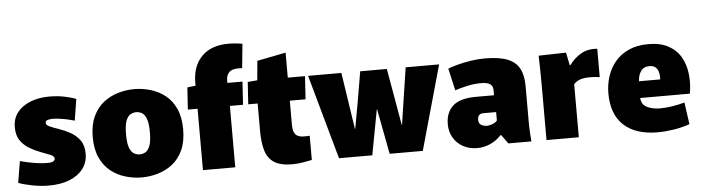

<svg xmlns="http://www.w3.org/2000/svg" viewBox="-47 -963 4306 1178"><g transform="rotate(-5 2105.5 -373.5)"><path d="M213 12Q164 12 111.5 2Q59 -8 26 -21L48 -153Q66 -148 94 -142Q122 -136 154 -131.5Q186 -127 215 -127Q242 -127 252 -133.5Q262 -140 262 -150Q262 -165 237.5 -175Q213 -185 180 -197Q148 -209 114.5 -228Q81 -247 58 -279Q35 -311 35 -362Q35 -417 65 -454.5Q95 -492 146.5 -512Q198 -532 262 -532Q309 -532 352.5 -523.5Q396 -515 426 -503L405 -371Q389 -376 365 -381.5Q341 -387 315.5 -390.5Q290 -394 269 -394Q252 -394 239 -389.5Q226 -385 226 -372Q226 -359 249 -349Q272 -339 304 -328Q337 -317 372 -298Q407 -279 430.5 -247Q454 -215 454 -163Q454 -110 424 -70.5Q394 -31 340 -9.5Q286 12 213 12Z M785 12Q735 12 685.5 -2.5Q636 -17 595.5 -48.5Q555 -80 530.5 -132.5Q506 -185 506 -260Q506 -335 530.5 -387.5Q555 -440 595.5 -471.5Q636 -503 685.5 -517.5Q735 -532 785 -532Q835 -532 884.5 -517.5Q934 -503 974.5 -471.5Q1015 -440 1039 -387.5Q1063 -335 1063 -260Q1063 -185 1039 -132.5Q1015 -80 974.5 -48.5Q934 -17 884.5 -2.5Q835 12 785 12ZM785 -130Q802 -130 819 -139Q836 -148 847 -176Q858 -204 858 -260Q858 -316 847 -344Q836 -372 819 -381Q802 -390 785 -390Q768 -390 750.5 -381Q733 -372 722 -344Q711 -316 711 -260Q711 -204 722 -176Q733 -148 750.5 -139Q768 -130 785 -130Z M1162 -378H1102L1111 -514L1162 -520V-539Q1162 -641 1220.5 -700Q1279 -759 1384 -759Q1428 -759 1471 -751L1456 -602Q1450 -603 1445 -603Q1440 -603 1432 -603Q1392 -603 1375 -584.5Q1358 -566 1358 -536V-520H1451L1442 -378H1361V0H1162Z M1711 12Q1639 12 1600 -13.5Q1561 -39 1546.5 -88.5Q1532 -138 1532 -211V-378H1474L1483 -515L1542 -520L1553 -639L1730 -674V-520H1836L1827 -378H1730V-228Q1730 -188 1745.5 -170Q1761 -152 1797 -152Q1807 -152 1815.5 -152Q1824 -152 1833 -153V-4Q1817 0 1780.5 6Q1744 12 1711 12Z M1855 -520H2060L2113 -171H2115L2144 -332L2176 -520H2340L2373 -332L2401 -171H2403L2456 -520H2662L2516 0H2312L2259 -278H2257L2205 0H2000Z M2851 12Q2802 12 2764 -9Q2726 -30 2704.5 -66.5Q2683 -103 2683 -149Q2683 -222 2727.5 -262Q2772 -302 2869 -302H2981V-336Q2981 -358 2964.5 -370.5Q2948 -383 2908 -383Q2864 -383 2820.5 -373Q2777 -363 2747 -353L2716 -489Q2740 -499 2776.5 -508.5Q2813 -518 2856.5 -525Q2900 -532 2944 -532Q3033 -532 3084 -511.5Q3135 -491 3157 -449Q3179 -407 3179 -342V-119Q3179 -87 3181 -54.5Q3183 -22 3185 0H3043L3003 -55H3000Q2968 -21 2929.5 -4.5Q2891 12 2851 12ZM2923 -119Q2937 -119 2956.5 -126.5Q2976 -134 2985 -146V-198H2904Q2891 -198 2881 -190Q2871 -182 2871 -159Q2871 -139 2885.5 -129Q2900 -119 2923 -119Z M3278 0V-343Q3278 -402 3277 -443Q3276 -484 3275 -520L3444 -524L3460 -445H3464Q3493 -486 3536 -511Q3579 -536 3637 -531V-356Q3594 -363 3549.5 -359.5Q3505 -356 3477 -327V0Z M3962 12Q3827 12 3754 -55.5Q3681 -123 3681 -252Q3681 -305 3696.5 -354.5Q3712 -404 3745 -444.5Q3778 -485 3829.5 -508.5Q3881 -532 3952 -532Q4025 -532 4074 -505.5Q4123 -479 4149.5 -433.5Q4176 -388 4183 -329.5Q4190 -271 4179 -207H3873Q3876 -166 3909.5 -149.5Q3943 -133 3990 -133Q4025 -133 4066 -139.5Q4107 -146 4141 -156L4160 -21Q4113 -4 4060.5 4Q4008 12 3962 12ZM3946 -397Q3911 -397 3893.5 -372Q3876 -347 3875 -310H4005Q4006 -315 4006 -322Q4006 -339 4001.5 -356Q3997 -373 3984 -385Q3971 -397 3946 -397Z"/></g></svg>

Font: Murecho Black
Style: Regular
Weight: 900
Designer: Neil Summerour
Foundry: Positype
Version: Version 1.010; ttfautohint (v1.8.3)